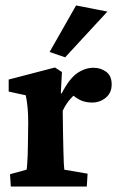

<svg xmlns="http://www.w3.org/2000/svg" viewBox="-20 -681 440 701"><path d="M19.5 0 16.6 -44.9 77.1 -61.5Q78.1 -65.4 79.1 -79.6Q80.1 -93.8 81.1 -114.7Q82 -135.7 82 -159.2L83 -232.4Q83 -261.7 81.1 -284.7Q79.1 -307.6 74.2 -333L11.7 -346.7V-390.6L180.7 -434.6L206.1 -418L202.1 -340.8L205.1 -339.8Q233.4 -394.5 262.2 -414.1Q291 -433.6 321.3 -433.6Q347.7 -433.6 367.7 -418.9Q387.7 -404.3 387.7 -373Q387.7 -341.8 366.2 -324.2Q344.7 -306.6 316.4 -306.6Q293 -306.6 274.4 -314.9Q255.9 -323.2 233.4 -344.7L260.7 -341.8Q246.1 -331.1 232.4 -314.5Q218.8 -297.9 209 -276.4L210 -199.2Q210.9 -163.1 211.4 -134.3Q211.9 -105.5 212.9 -86.4Q213.9 -67.4 214.8 -61.5L299.8 -46.9L296.9 0ZM217.8 -471.7 161.1 -491.2 257.8 -661.1 372.1 -638.7Z"/></svg>

Font: Crimson Pro
Style: Bold
Weight: 700
Designer: Jacques Le Bailly
Foundry: Baron von Fonthausen
Version: Version 1.003